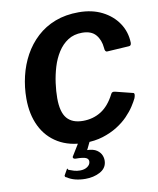

<svg xmlns="http://www.w3.org/2000/svg" viewBox="-102 -831 929 1128"><g transform="rotate(-10 362.5 -266.5)"><path d="M445 -752Q525 -752 585 -721.5Q645 -691 679.5 -639.5Q714 -588 716 -523Q716 -504 701 -504L571 -496Q557 -495 556 -520Q552 -568 525.5 -599Q499 -630 444 -630Q395 -630 359.5 -607Q324 -584 299.5 -545.5Q275 -507 261 -460.5Q247 -414 240.5 -366Q234 -318 234 -276Q234 -193 265.5 -156Q297 -119 361 -119Q421 -119 469 -149Q517 -179 551 -246Q557 -260 576 -255L680 -229Q691 -226 681 -198Q672 -179 654.5 -152Q637 -125 609.5 -96.5Q582 -68 543.5 -44Q505 -20 457 -5Q409 10 350 10Q257 10 190.5 -29.5Q124 -69 89.5 -140Q55 -211 55 -305Q55 -373 70.5 -438.5Q86 -504 117 -560.5Q148 -617 195 -660.5Q242 -704 304.5 -728Q367 -752 445 -752ZM444 143Q439 180 401.5 199.5Q364 219 316 219Q284 219 256 212Q228 205 208 191Q202 190 199.5 186Q197 182 198 178L218 143Q220 139 222 142.5Q224 146 225 149Q240 155 257 160Q274 165 293 165Q319 165 336 153.5Q353 142 355 125Q357 108 341 100Q325 92 279 92Q271 92 266.5 88Q262 84 264 78L315 -5H383L356 51Q354 54 352.5 54Q351 54 353 54Q391 55 411.5 69Q432 83 439.5 103Q447 123 444 143Z"/></g></svg>

Font: Libre Franklin Thin
Style: Bold Italic
Weight: 700
Italic angle: -8°
Version: Version 3.000